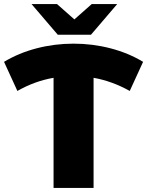

<svg xmlns="http://www.w3.org/2000/svg" viewBox="-34 -930 728 950"><path d="M608 -480Q520 -529 429 -545V0H231V-545Q138 -529 52 -480L-14 -624Q59 -668 147.5 -691Q236 -714 330 -714Q424 -714 512.5 -691Q601 -668 674 -624ZM546 -910 416 -758H252L122 -910H248L334 -834L420 -910Z"/></svg>

Font: Montserrat Alternates ExtraBold
Style: Regular
Weight: 800
Designer: Julieta Ulanovsky
Foundry: Julieta Ulanovsky
Version: Version 7.200